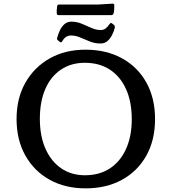

<svg xmlns="http://www.w3.org/2000/svg" viewBox="-20 -1026 943 1055"><path d="M450 9Q338 9 252.5 -38.5Q167 -86 119 -172Q71 -258 71 -372Q71 -486 119.5 -571.5Q168 -657 253 -705Q338 -753 450 -753Q564 -753 650.5 -705.5Q737 -658 784.5 -572Q832 -486 832 -372Q832 -257 784.5 -171.5Q737 -86 651 -38.5Q565 9 450 9ZM447 -63Q526 -63 583.5 -100.5Q641 -138 672.5 -207.5Q704 -277 704 -371Q704 -467 672.5 -536.5Q641 -606 583.5 -643.5Q526 -681 446 -681Q371 -681 315 -643.5Q259 -606 229 -537Q199 -468 199 -373Q199 -278 230 -208.5Q261 -139 316.5 -101Q372 -63 447 -63ZM300 -803Q291 -809 294 -818Q300 -840 309.5 -860Q319 -880 334.5 -893.5Q350 -907 372 -907Q402 -907 429.5 -895.5Q457 -884 482.5 -872.5Q508 -861 534 -861Q550 -861 561.5 -870.5Q573 -880 583 -895Q588 -903 596 -897L605 -890Q612 -885 611 -875Q606 -853 595.5 -833Q585 -813 570 -800Q555 -787 532 -787Q502 -787 475 -797.5Q448 -808 422 -819.5Q396 -831 370 -831Q354 -831 342 -822.5Q330 -814 322 -799Q316 -790 310 -795ZM294 -992Q295 -1001 305 -1001H517L599 -1006Q608 -1006 608 -996Q608 -985 607.5 -974Q607 -963 604 -952Q601 -943 592 -943H301Q292 -943 292 -953Q291 -962 292 -972.5Q293 -983 294 -992Z"/></svg>

Font: Hahmlet Medium
Style: Regular
Weight: 500
Version: Version 1.002